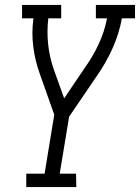

<svg xmlns="http://www.w3.org/2000/svg" viewBox="-20 -755 565 775"><path d="M86 0V-54H160L199 -292L141 -456Q122 -508 114.5 -565Q107 -622 115 -681H69V-735H227V-681H175Q169 -629 174 -579.5Q179 -530 194 -484Q195 -481 196 -479Q197 -477 197 -475L239 -358L322 -481Q355 -527 378.5 -577.5Q402 -628 412 -681H367V-735H525V-681H472Q461 -620 435 -561.5Q409 -503 372 -450L259 -284L221 -54H287L288 0Z"/></svg>

Font: Iosevka QP Light
Style: Italic
Weight: 300
Italic angle: -9°
Designer: Belleve Invis
Foundry: Belleve Invis
Version: Version 20.0.0; ttfautohint (v1.8.4)